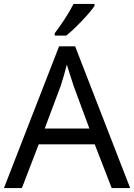

<svg xmlns="http://www.w3.org/2000/svg" viewBox="-20 -951 679 971"><path d="M256.8 -771H314.9C335.4 -787.1 360.8 -810.5 391.1 -842.3C421.4 -874 443.8 -899.9 458 -920.9V-931.2H352.1C338.9 -905.8 323.2 -878.9 304.2 -850.1C285.2 -821.3 269 -798.8 256.8 -783.2ZM638.2 0 359.9 -716.8H278.8L0 0H90.8L175.8 -221.2H459L544.9 0ZM206.1 -300.8 287.1 -517.1C297.9 -549.3 308.1 -585 317.9 -624L352.1 -517.1L432.1 -300.8Z"/></svg>

Font: Noto Reveo Sans
Style: Regular
Weight: 400
Designer: Monotype Design team
Foundry: Monotype Imaging Inc.
Version: Version 1.04